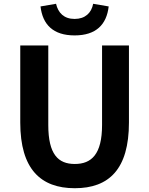

<svg xmlns="http://www.w3.org/2000/svg" viewBox="-20 -980 788 1014"><path d="M374 -793C487 -793 543 -850 554 -946L472 -960C463 -912 430 -880 374 -880C318 -880 287 -912 276 -960L194 -946C205 -850 261 -793 374 -793ZM375 14C556 14 661 -87 661 -333V-740H519V-320C519 -165 463 -114 375 -114C287 -114 235 -165 235 -320V-740H87V-333C87 -87 195 14 375 14Z"/></svg>

Font: Spoqa Han Sans Neo Bold
Style: Bold
Weight: 700
Designer: [Spoqa Han Sans Neo] Dong-huui Kim  Younghwa Kang  Yujin Lee  [Noto Sans] Ryoko NISHIZUKA  (kana & ideographs); Paul D. 
Foundry: Spoqa (http://www.spoqa-han-sans.com)
Version: Version 1.000